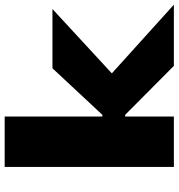

<svg xmlns="http://www.w3.org/2000/svg" viewBox="8 -752 745 800"><g transform="rotate(-90 380.0 -352.5)"><path d="M84 0V-705H294V-298H301L495 -506H742L444 -231L450 -280L760 0H505L301 -203H294V0Z"/></g></svg>

Font: Nunito Sans 7pt Expanded Black
Style: Regular
Weight: 900
Width: 7
Designer: Vernon Adams
Foundry: Vernon Adams
Version: Version 3.101;gftools[0.9.27]